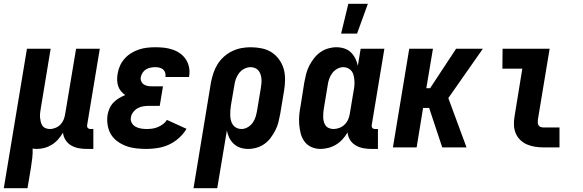

<svg xmlns="http://www.w3.org/2000/svg" viewBox="-54 -777 3074 1012"><path d="M-34 215 88 -520H213L161 -206Q159 -194 157.5 -182Q156 -170 157 -158.5Q158 -147 160.5 -136Q163 -125 169 -115.5Q175 -106 186 -101.5Q197 -97 209 -97Q224 -97 239.5 -103.5Q255 -110 266 -122Q277 -134 282.5 -149Q288 -164 290 -179L347 -520H472L405 -116Q404 -108 409 -102.5Q414 -97 421 -97H438V8H403Q381 8 360 4Q339 0 321 -10.5Q303 -21 291.5 -39Q280 -57 278 -78Q267 -59 252.5 -42.5Q238 -26 219.5 -14.5Q201 -3 180.5 2.5Q160 8 140 8Q134 8 129 7.5Q124 7 118 6Q119 31 116 56.5Q113 82 109 107L91 215Z M719 8Q691 8 664 5Q637 2 612 -7Q587 -16 565.5 -31.5Q544 -47 531 -68.5Q518 -90 513.5 -117Q509 -144 513 -172Q516 -189 523.5 -206Q531 -223 544 -236.5Q557 -250 573 -259.5Q589 -269 606 -276Q594 -284 584 -296Q574 -308 569 -323Q564 -338 563.5 -354.5Q563 -371 566 -388Q569 -409 578 -429.5Q587 -450 602.5 -467.5Q618 -485 637.5 -497Q657 -509 678 -516Q699 -523 721 -525.5Q743 -528 764 -528Q788 -528 811 -525.5Q834 -523 856 -515.5Q878 -508 896 -495Q914 -482 926 -463.5Q938 -445 942.5 -422Q947 -399 943 -375L942 -371H818V-372Q820 -384 816.5 -394.5Q813 -405 805 -411.5Q797 -418 786 -420.5Q775 -423 764 -423Q752 -423 739.5 -420.5Q727 -418 716 -411.5Q705 -405 697.5 -393.5Q690 -382 688 -370Q686 -359 690.5 -348.5Q695 -338 704 -332Q713 -326 724 -324Q735 -322 747 -322H805L788 -219H730Q715 -219 700 -216.5Q685 -214 671.5 -206.5Q658 -199 648 -186Q638 -173 636 -158Q633 -143 640.5 -129.5Q648 -116 661 -109Q674 -102 689 -99.5Q704 -97 720 -97Q734 -97 748.5 -99Q763 -101 777.5 -107Q792 -113 805 -122.5Q818 -132 826 -145L929 -98Q913 -71 889 -49.5Q865 -28 837 -15Q809 -2 778.5 3Q748 8 719 8Z M966 215 1058 -343Q1063 -368 1071 -392Q1079 -416 1092.5 -438Q1106 -460 1126 -478Q1146 -496 1170 -507.5Q1194 -519 1218.5 -523.5Q1243 -528 1267 -528Q1297 -528 1326 -522Q1355 -516 1378 -501Q1401 -486 1417.5 -463Q1434 -440 1441.5 -413Q1449 -386 1448.5 -356Q1448 -326 1443 -297L1423 -177Q1419 -155 1413.5 -133Q1408 -111 1397.5 -90.5Q1387 -70 1373 -51Q1359 -32 1340 -18.5Q1321 -5 1298.5 1.5Q1276 8 1254 8Q1232 8 1212.5 1.5Q1193 -5 1178 -19Q1163 -33 1154 -51.5Q1145 -70 1142 -90L1091 215ZM1219 -97Q1235 -97 1251 -106Q1267 -115 1277.5 -129.5Q1288 -144 1293 -160.5Q1298 -177 1301 -194L1321 -314Q1323 -326 1324 -338Q1325 -350 1324 -362Q1323 -374 1319 -385.5Q1315 -397 1308 -405.5Q1301 -414 1290 -418.5Q1279 -423 1267 -423Q1250 -423 1233.5 -414.5Q1217 -406 1206 -391.5Q1195 -377 1189 -360Q1183 -343 1181 -326L1163 -221Q1161 -207 1160 -193.5Q1159 -180 1159.5 -167Q1160 -154 1163.5 -141Q1167 -128 1174.5 -118Q1182 -108 1193.5 -102.5Q1205 -97 1219 -97Z M1744 -600 1782 -757H1885L1828 -600ZM1635 8Q1609 8 1587 -2Q1565 -12 1551 -31Q1537 -50 1531 -73.5Q1525 -97 1523 -122Q1521 -147 1523.5 -172.5Q1526 -198 1531 -223L1550 -343Q1554 -365 1559.5 -387Q1565 -409 1575.5 -429.5Q1586 -450 1600.5 -469Q1615 -488 1634 -501.5Q1653 -515 1675 -521.5Q1697 -528 1719 -528Q1741 -528 1761 -521.5Q1781 -515 1795.5 -501Q1810 -487 1819 -468.5Q1828 -450 1832 -430L1847 -520H1972L1905 -116Q1904 -108 1909 -102.5Q1914 -97 1921 -97H1938V8H1903Q1881 8 1860 4Q1839 0 1820.5 -11Q1802 -22 1791 -39.5Q1780 -57 1778 -79Q1767 -60 1751.5 -43Q1736 -26 1717 -14.5Q1698 -3 1676.5 2.5Q1655 8 1635 8ZM1704 -97Q1719 -97 1735 -103Q1751 -109 1763 -121Q1775 -133 1781.5 -148.5Q1788 -164 1790 -179L1810 -299Q1813 -313 1814 -326.5Q1815 -340 1814 -353Q1813 -366 1810 -379Q1807 -392 1799.5 -402Q1792 -412 1780.5 -417.5Q1769 -423 1755 -423Q1739 -423 1723 -414Q1707 -405 1696.5 -390.5Q1686 -376 1680.5 -359.5Q1675 -343 1673 -326L1653 -206Q1651 -194 1650 -182Q1649 -170 1649.5 -158Q1650 -146 1653 -135Q1656 -124 1662.5 -115Q1669 -106 1680.5 -101.5Q1692 -97 1704 -97Z M2017 0 2103 -520H2228L2193 -312H2213L2350 -520H2491L2309 -260L2405 0H2277L2208 -208H2176L2142 0Z M2812 0Q2789 0 2766.5 -3.5Q2744 -7 2724 -15.5Q2704 -24 2688.5 -39Q2673 -54 2664.5 -74Q2656 -94 2655 -117Q2654 -140 2658 -163L2699 -415H2594L2595 -520H2843L2781 -146Q2780 -138 2780.5 -130Q2781 -122 2785 -116Q2789 -110 2796.5 -107.5Q2804 -105 2812 -105H2895V0Z"/></svg>

Font: Iosevka SS18 Extrabold
Style: Italic
Weight: 800
Italic angle: -9°
Monospace: yes
Designer: Belleve Invis
Foundry: Belleve Invis
Version: Version 25.1.1; ttfautohint (v1.8.4)